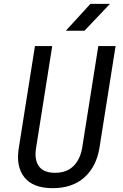

<svg xmlns="http://www.w3.org/2000/svg" viewBox="-20 -970 640 1000"><path d="M254 10Q152 10 107 -46.5Q62 -103 78 -200L162 -730H252L168 -200Q158 -140 182 -105Q206 -70 267 -70Q327 -70 362.5 -105Q398 -140 408 -200L492 -730H582L498 -200Q482 -102 419.5 -46Q357 10 254 10ZM323 -810 451 -950H553L420 -810Z"/></svg>

Font: NKDuy Mono
Style: Italic
Weight: 400
Italic angle: -9°
Monospace: yes
Designer: NKDuy
Foundry: NKDuy
Version: Version 2.251; ttfautohint (v1.8.4.7-5d5b)